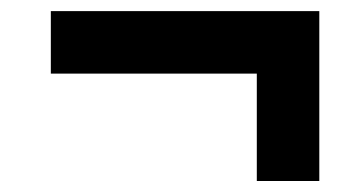

<svg xmlns="http://www.w3.org/2000/svg" viewBox="-20 -393 656 349"><path d="M72.4 -372.8H560.4V-64H446.8V-259.2H72.4Z"/></svg>

Font: Kufam
Style: Italic
Weight: 400
Italic angle: -11°
Designer: Artur Schmal
Foundry: Original Type
Version: Version 1.301; ttfautohint (v1.8.3)